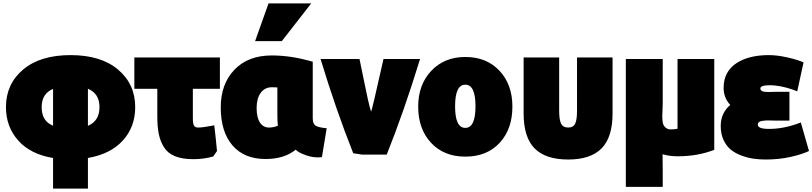

<svg xmlns="http://www.w3.org/2000/svg" viewBox="-20 -894 4777 1129"><path d="M775 -264Q775 -148 702.5 -68Q630 12 497 35V215H292V35Q159 13 87 -68Q15 -149 15 -264Q15 -400 116 -485Q217 -570 395 -570Q573 -570 674 -485Q775 -400 775 -264ZM565 -264Q565 -344 497 -372V-154Q565 -183 565 -264ZM225 -264Q225 -181 292 -155V-371Q225 -344 225 -264Z M1256 -6 1234 26Q1180 42 1116 42Q1052 42 1009 24.5Q966 7 944 -28.5Q922 -64 913.5 -107Q905 -150 905 -212V-372H770V-556H1273V-372H1114V-200Q1114 -168 1120.5 -156Q1127 -144 1145 -144Q1174 -144 1240 -157Q1243 -132 1248.5 -81.5Q1254 -31 1256 -6Z M1719 -14Q1652 41 1541 41Q1416 41 1347 -39Q1278 -119 1278 -263Q1278 -400 1358.5 -484Q1439 -568 1578 -568Q1693 -568 1819 -531V-198Q1819 -166 1836 -155Q1853 -144 1901 -140L1873 30Q1827 36 1779.5 19Q1732 2 1719 -14ZM1611 -213V-380Q1604 -381 1579 -381Q1537 -381 1513 -348Q1489 -315 1489 -259Q1489 -203 1508.5 -173.5Q1528 -144 1562 -144Q1590 -144 1614 -155Q1611 -180 1611 -213ZM1637 -652H1480L1559 -874H1810Z M2162 -238Q2166 -238 2235 -547H2450Q2355 -237 2254 15H2108Q2074 9 2057 7Q1955 -250 1865 -547H2094Q2101 -514 2116.5 -437.5Q2132 -361 2143 -311Q2154 -261 2162 -238Z M2993 -267Q2993 -135 2918 -54Q2843 27 2716 27Q2590 27 2514.5 -54.5Q2439 -136 2439 -267Q2439 -396 2516 -477.5Q2593 -559 2716 -559Q2841 -559 2917 -478Q2993 -397 2993 -267ZM2716 -142Q2776 -142 2776 -269Q2776 -396 2716 -396Q2656 -396 2656 -269Q2656 -142 2716 -142Z M3321 44Q3188 44 3123.5 -21.5Q3059 -87 3059 -227V-556H3268V-244Q3268 -189 3279.5 -166.5Q3291 -144 3321 -144Q3351 -144 3362 -166.5Q3373 -189 3373 -244V-556H3582V-227Q3582 -87 3517.5 -21.5Q3453 44 3321 44Z M3965 25Q3917 25 3876 13Q3877 45 3877 115V205H3660V-547H3877V-290Q3877 -277 3876 -254.5Q3875 -232 3874.5 -218Q3874 -204 3875.5 -186Q3877 -168 3882 -158Q3887 -148 3898 -140.5Q3909 -133 3925 -133Q3945 -133 3964 -137V-547H4180V-13Q4083 25 3965 25Z M4502 -136Q4593 -136 4689 -174L4737 -6Q4698 13 4629.5 28.5Q4561 44 4484 44Q4447 44 4413 39.5Q4379 35 4342 21.5Q4305 8 4278.5 -13Q4252 -34 4235 -70Q4218 -106 4218 -153Q4218 -229 4274 -277Q4235 -319 4235 -377Q4235 -404 4241 -428Q4260 -497 4329 -533.5Q4398 -570 4501 -570Q4549 -570 4609.5 -556.5Q4670 -543 4705 -527L4668 -357Q4605 -383 4540 -391Q4518 -393 4510 -393Q4451 -393 4451 -374Q4451 -366 4457 -361Q4463 -356 4474.5 -354.5Q4486 -353 4495 -353Q4504 -353 4518 -353.5Q4532 -354 4535 -354H4622V-185H4533Q4530 -185 4511 -185.5Q4492 -186 4483.5 -185.5Q4475 -185 4461.5 -183Q4448 -181 4442 -175.5Q4436 -170 4436 -161Q4436 -136 4502 -136Z"/></svg>

Font: Repo
Style: ExtraBlack
Weight: 1000
Designer: Stefan Peev
Foundry: Context Ltd
Version: Version 001.000